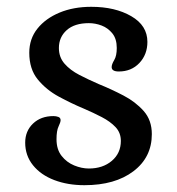

<svg xmlns="http://www.w3.org/2000/svg" viewBox="-20 -530 521 564"><path d="M228 14Q179 14 139.5 -1Q100 -16 77 -44.5Q54 -73 54 -111Q54 -145 77 -167Q100 -189 137 -189Q145 -189 151.5 -186.5Q158 -184 158 -177Q158 -171 152 -158.5Q146 -146 146 -121Q146 -91 161 -72Q176 -53 198 -44Q220 -35 241 -35Q282 -35 308.5 -57.5Q335 -80 335 -116Q335 -140 319.5 -156.5Q304 -173 279 -186Q254 -199 226 -211Q190 -226 153 -246Q116 -266 91 -296.5Q66 -327 66 -375Q66 -416 90 -446Q114 -476 155 -493Q196 -510 248 -510Q318 -510 365.5 -482.5Q413 -455 413 -407Q413 -370 389.5 -345Q366 -320 329 -320Q308 -320 308 -333Q308 -341 315.5 -353.5Q323 -366 323 -389Q323 -416 310 -432Q297 -448 278.5 -455Q260 -462 241 -462Q199 -462 176 -441.5Q153 -421 153 -389Q153 -362 169.5 -343Q186 -324 213 -310Q240 -296 270 -283Q307 -268 342.5 -249.5Q378 -231 402 -204Q426 -177 426 -136Q426 -68 372 -27Q318 14 228 14Z"/></svg>

Font: Gabriela
Style: Regular
Weight: 400
Designer: Eduardo Rodriguez Tunni
Foundry: Eduardo Rodriguez Tunni
Version: Version 2.001;gftools[0.9.26]